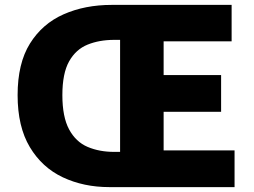

<svg xmlns="http://www.w3.org/2000/svg" viewBox="-20 -765 1040 785"><path d="M427 0Q322 0 237 -40Q152 -80 102 -163.5Q52 -247 52 -376Q52 -506 102.5 -587Q153 -668 240 -706.5Q327 -745 437 -745H927V-596H649V-458H884V-308H649V-150H939V0ZM447 -144H471V-602H447Q386 -602 338 -582.5Q290 -563 262.5 -514Q235 -465 235 -376Q235 -287 262.5 -236Q290 -185 338 -164.5Q386 -144 447 -144Z"/></svg>

Font: Source Han Sans CN Heavy
Style: Regular
Weight: 900
Designer: Ryoko NISHIZUKA 西塚涼子 (kana, bopomofo & ideographs); Paul D. Hunt (Latin, Greek & Cyrillic); Sandoll Communications 산돌커뮤니
Foundry: Adobe
Version: Version 2.000;hotconv 1.0.107;makeotfexe 2.5.65593